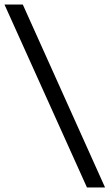

<svg xmlns="http://www.w3.org/2000/svg" viewBox="-53 -727 485 850"><path d="M47.9 -707H-33.2L332 103H412.1Z"/></svg>

Font: FAU Chimera
Style: Regular
Weight: 400
Version: Version 1.002;hotconv 1.0.117;makeotfexe 2.5.65602